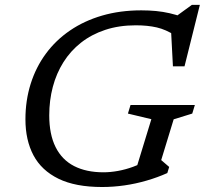

<svg xmlns="http://www.w3.org/2000/svg" viewBox="-20 -740 822 770"><path d="M395 -49Q422.5 -49 453 -54.5Q483.5 -60 513.5 -71Q543.5 -82 569.5 -98L520 -43L587 -262L493 -284.5L503.5 -319H761.5L751 -284.5L676.5 -261.5L626.5 -98L658.5 -70.5L651 -46Q612 -28.5 568.2 -15.8Q524.5 -3 479.2 3.5Q434 10 389.5 10Q282.5 10 214.5 -23.2Q146.5 -56.5 114.2 -117.2Q82 -178 82 -261.5Q82 -337 103 -403.8Q124 -470.5 163.8 -524.5Q203.5 -578.5 260.5 -617.5Q317.5 -656.5 389.5 -677.5Q461.5 -698.5 547 -698.5Q577.5 -698.5 605.8 -695.8Q634 -693 660.2 -687Q686.5 -681 711 -672L682 -671.5L749.5 -720.5H781.5L720 -474H673.5L665.5 -626.5L682.5 -597.5Q645.5 -621.5 608.8 -630Q572 -638.5 524.5 -638.5Q457 -638.5 402 -620.2Q347 -602 305 -569Q263 -536 234.5 -490.8Q206 -445.5 191.8 -391.5Q177.5 -337.5 177.5 -277.5Q177.5 -201 203 -150Q228.5 -99 277.2 -74Q326 -49 395 -49Z"/></svg>

Font: Newsreader 12pt
Style: Italic
Weight: 400
Italic angle: -17°
Version: Version 1.003